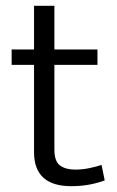

<svg xmlns="http://www.w3.org/2000/svg" viewBox="-20 -640 401 660"><path d="M315 -417H167V-126Q167 -85 186.5 -71Q206 -57 238 -57Q263 -57 287 -62Q311 -67 329 -73L340 -20Q320 -12 290 -6Q260 0 225 0Q97 0 97 -117V-417H20V-470H97V-620H167V-470H315Z"/></svg>

Font: Mukta Vaani Light
Style: Regular
Weight: 300
Designer: Noopur Datye, Girish Dalvi, Yashodeep Gholap, Pallavi Karambelkar
Foundry: Ek Type
Version: Version 2.538;PS 1.000;hotconv 16.6.51;makeotf.lib2.5.65220;